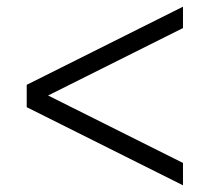

<svg xmlns="http://www.w3.org/2000/svg" viewBox="-20 -632 628 575"><path d="M528 -77 60 -311V-378L528 -144ZM60 -314V-378L528 -612V-548Z"/></svg>

Font: Libre Bodoni
Style: Regular
Weight: 400
Designer: Pablo Impallari, Rodrigo Fuenzalida
Foundry: Impallari Type
Version: Version 2.005;gftools[0.9.23]